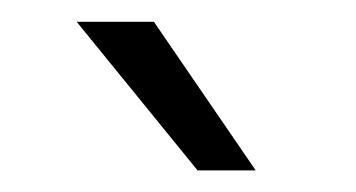

<svg xmlns="http://www.w3.org/2000/svg" viewBox="-20 -770 326 176"><path d="M121.1 -750 214.4 -613.8H161.1L50.3 -750Z"/></svg>

Font: Mardoto Light
Style: Regular
Weight: 400
Designer: Christian Robertson, Vahan Hovhannisyan
Foundry: Google
Version: Version 1.000